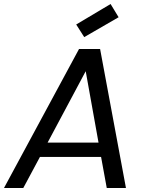

<svg xmlns="http://www.w3.org/2000/svg" viewBox="-38 -937 732 957"><path d="M494.1 0 465.8 -154.8H161.1L78.1 0H-18.1L356 -692.9H460.9L589.8 0ZM453.1 -226.1 389.2 -582 199.2 -226.1ZM513.2 -917 553.2 -851.1 381.8 -752 341.8 -814.9Z"/></svg>

Font: SVN-Poppins
Style: Italic
Weight: 400
Italic angle: -10°
Designer: Ninad Kale (Devanagari), Jonny Pinhorn (Latin)
Foundry: Indian Type Foundry
Version: Version 3.002 2017